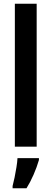

<svg xmlns="http://www.w3.org/2000/svg" viewBox="-20 -780 274 1021"><path d="M175 0H59V-760H175ZM187 71Q176 109 158.5 149Q141 189 121 221H47V209Q52 191 57.5 164Q63 137 67.5 109Q72 81 73 61H187Z"/></svg>

Font: Noto Sans Bengali ExtraCondensed SemiBold
Style: Regular
Weight: 600
Width: 2
Designer: Joana Ranito - Universal Thirst; Jelle Bosma - Monotype Design Team
Foundry: Universal Thirst ehf.
Version: Version 3.000; ttfautohint (v1.8.4.7-5d5b)